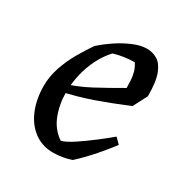

<svg xmlns="http://www.w3.org/2000/svg" viewBox="-119 -557 636 664"><g transform="rotate(30 199.0 -225.0)"><path d="M180 12Q136 12 103.5 -12.5Q71 -37 54 -79Q37 -121 37 -173Q37 -210 49.5 -247Q62 -284 81.5 -318Q101 -352 120 -379Q141 -398 169 -417Q197 -436 227.5 -449Q258 -462 283 -462Q305 -462 324 -451Q343 -440 355 -410Q367 -380 367 -321L338 -265Q271 -237 212.5 -216.5Q154 -196 87 -182L85 -210Q140 -227 187 -252Q234 -277 289 -309Q289 -324 288 -339.5Q287 -355 283 -370Q279 -385 269 -400Q249 -400 228 -397Q207 -394 187 -388Q165 -365 148.5 -332.5Q132 -300 123.5 -263.5Q115 -227 115 -191Q115 -144 131 -102.5Q147 -61 183 -37Q202 -42 232 -62Q262 -82 292.5 -105.5Q323 -129 343 -146L364 -125Q352 -109 333.5 -86.5Q315 -64 293.5 -41Q272 -18 252 0Q234 6 216 9Q198 12 180 12Z"/></g></svg>

Font: Labrada
Style: Italic
Weight: 400
Italic angle: -7°
Designer: Mercedes Jáuregui
Foundry: Omnibus-Type Team
Version: Version 1.000